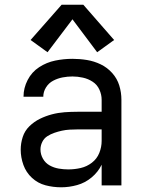

<svg xmlns="http://www.w3.org/2000/svg" viewBox="-20 -788 616 816"><path d="M182 -566 288 -706 393 -566 465 -618 334 -768H242L110 -618ZM240 8Q274 8 308 -1.5Q342 -11 369.5 -34Q397 -57 412 -88V0H496V-364Q496 -395 487 -424.5Q478 -454 457 -477.5Q436 -501 408 -514.5Q380 -528 349.5 -533Q319 -538 288 -538Q251 -538 214.5 -530.5Q178 -523 146.5 -502.5Q115 -482 97.5 -448Q80 -414 80 -378V-377H164Q164 -398 175.5 -416.5Q187 -435 206 -445Q225 -455 246 -459Q267 -463 288 -463Q310 -463 332.5 -458Q355 -453 374 -440.5Q393 -428 402.5 -407Q412 -386 412 -364V-313H309Q282 -313 254.5 -311Q227 -309 200.5 -302Q174 -295 149.5 -283Q125 -271 105 -251.5Q85 -232 76.5 -205.5Q68 -179 68 -152Q68 -119 79.5 -87Q91 -55 116 -32Q141 -9 173.5 -0.5Q206 8 240 8ZM270 -68Q250 -68 229.5 -71.5Q209 -75 191 -85Q173 -95 162.5 -113.5Q152 -132 152 -153Q152 -169 159.5 -184.5Q167 -200 181 -209Q195 -218 211 -223.5Q227 -229 243 -232.5Q259 -236 275.5 -237Q292 -238 309 -238H412V-189Q412 -163 402 -138Q392 -113 370.5 -96.5Q349 -80 323 -74Q297 -68 270 -68Z"/></svg>

Font: Iosevka SS01 Extended
Style: Regular
Weight: 400
Width: 7
Monospace: yes
Designer: Belleve Invis
Foundry: Belleve Invis
Version: Version 3.4.7; ttfautohint (v1.8.3)